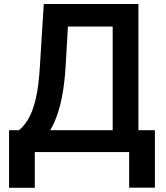

<svg xmlns="http://www.w3.org/2000/svg" viewBox="-20 -747 816 943"><path d="M24.5 175.4V-107.6H73.2Q97.7 -127.1 119 -162.6Q140.3 -198.2 155.2 -259.9Q170.1 -321.7 175.8 -419.7L195 -727.3H659.8V-107.6H740.8V174.7H614.3V0H150.9V175.4ZM226.6 -107.6H533.4V-616.8H313.6L302.2 -419.7Q297.6 -345.5 287.3 -286.9Q277 -228.3 261.4 -183.8Q245.7 -139.2 226.6 -107.6Z"/></svg>

Font: InterMG SemiBold
Style: Regular
Weight: 600
Designer: Rasmus Andersson
Foundry: rsms
Version: Version 3.019;December 26, 2023;FontCreator 15.0.0.2955 64-b